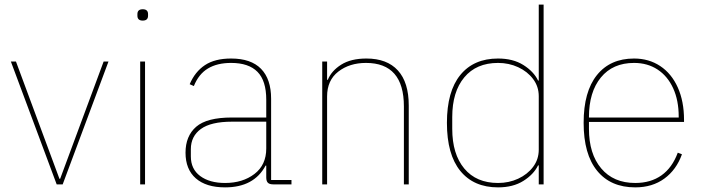

<svg xmlns="http://www.w3.org/2000/svg" viewBox="-20 -797 3040 830"><path d="M251 0H225L27 -531H49L237 -24H240L428 -531H449Z M574 -729V-736Q574 -757 597 -757Q620 -757 620 -736V-729Q620 -708 597 -708Q574 -708 574 -729ZM607 0H586V-531H607Z M782 -137Q782 -209 828 -249Q874 -289 982 -289H1131V-366Q1131 -448 1093 -486.5Q1055 -525 979 -525Q919 -525 879 -501Q839 -477 818 -425L800 -433Q823 -487 866 -515.5Q909 -544 979 -544Q1065 -544 1108.5 -499.5Q1152 -455 1152 -370V-19H1240V0H1161Q1145 0 1138 -7Q1131 -14 1131 -30V-81H1128Q1078 13 953 13Q871 13 826.5 -26Q782 -65 782 -137ZM1131 -155V-271H983Q892 -271 848.5 -239.5Q805 -208 805 -152V-121Q805 -66 845.5 -36Q886 -6 953 -6Q1029 -6 1080 -45Q1131 -84 1131 -155Z M1373 0V-531H1394V-452H1397Q1413 -491 1455 -517.5Q1497 -544 1564 -544Q1653 -544 1700 -492.5Q1747 -441 1747 -341V0H1726V-337Q1726 -525 1562 -525Q1491 -525 1442.5 -487.5Q1394 -450 1394 -380V0Z M1912 -266Q1912 -402 1970 -473Q2028 -544 2133 -544Q2198 -544 2242.5 -516Q2287 -488 2306 -449H2309V-777H2330V0H2309V-82H2306Q2287 -43 2242.5 -15Q2198 13 2133 13Q2028 13 1970 -58Q1912 -129 1912 -266ZM2309 -150V-381Q2309 -423 2284.5 -455.5Q2260 -488 2220 -506.5Q2180 -525 2133 -525Q2039 -525 1987 -462.5Q1935 -400 1935 -291V-240Q1935 -131 1987 -68.5Q2039 -6 2133 -6Q2180 -6 2220 -24.5Q2260 -43 2284.5 -75.5Q2309 -108 2309 -150Z M2503 -266Q2503 -401 2560.5 -472.5Q2618 -544 2721 -544Q2785 -544 2834 -511.5Q2883 -479 2910 -419Q2937 -359 2937 -279V-270H2526V-240Q2526 -132 2579 -69Q2632 -6 2726 -6Q2793 -6 2839.5 -39Q2886 -72 2910 -137L2928 -130Q2904 -63 2852 -25Q2800 13 2726 13Q2620 13 2561.5 -58.5Q2503 -130 2503 -266ZM2526 -289H2914V-293Q2914 -363 2890 -415.5Q2866 -468 2822.5 -496.5Q2779 -525 2721 -525Q2629 -525 2577.5 -462Q2526 -399 2526 -291Z"/></svg>

Font: IBM Plex Sans JP Thin
Style: Regular
Weight: 100
Designer: Mike Abbink; Paul van der Laan; Pieter van Rosmalen; Wujin Sim; Yejin Wi; Jinhee Kim; Boomi Park; Yona Kim; Kichan Ma
Foundry: Sandoll Inc.
Version: Version 1.001